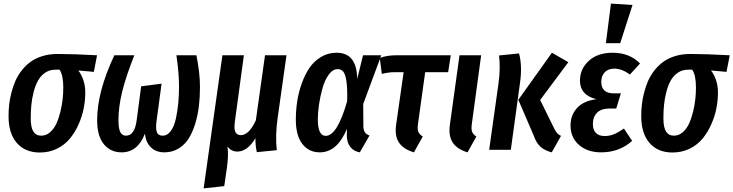

<svg xmlns="http://www.w3.org/2000/svg" viewBox="-20 -838 4102 1074"><path d="M203.1 15.1Q120.6 15.1 74.2 -38.3Q27.8 -91.8 27.8 -188Q27.8 -220.7 31.2 -252.4Q34.7 -284.2 43.7 -319.3Q52.7 -354.5 66.2 -385.3Q79.6 -416 101.6 -444.1Q123.5 -472.2 151.1 -492.2Q178.7 -512.2 217.3 -524.2Q255.9 -536.1 301.8 -536.1Q388.2 -536.1 522.9 -528.8L504.9 -436L418 -443.8Q433.6 -424.8 445.3 -392.3Q457 -359.9 457 -320.8Q457 -276.9 448.2 -231.9Q439.5 -187 419.4 -142.1Q399.4 -97.2 370.8 -62.5Q342.3 -27.8 298.8 -6.3Q255.4 15.1 203.1 15.1ZM210.9 -79.1Q238.3 -79.1 260.3 -98.4Q282.2 -117.7 295.7 -147.2Q309.1 -176.8 318.1 -214.1Q327.1 -251.5 330.6 -284.9Q334 -318.4 334 -348.1Q334 -418 313 -448.2H290Q257.3 -448.2 232.4 -431.2Q207.5 -414.1 192.6 -387.2Q177.7 -360.4 168.2 -323.2Q158.7 -286.1 155.3 -250.5Q151.9 -214.8 151.9 -175.8Q151.9 -125.5 166.5 -102.3Q181.2 -79.1 210.9 -79.1Z M660.6 14.2Q598.6 14.2 561 -31.2Q523.4 -76.7 523.4 -166Q523.4 -324.7 619.6 -528.8H731.4Q685.1 -412.1 663.8 -326.4Q642.6 -240.7 642.6 -166Q642.6 -120.1 652.6 -99.6Q662.6 -79.1 684.6 -79.1Q733.4 -79.1 744.6 -166L769.5 -355L883.8 -370.1L855.5 -160.2Q850.1 -120.1 857.2 -99.6Q864.3 -79.1 889.6 -79.1Q916.5 -79.1 935.5 -105.5Q954.6 -131.8 964.1 -175.8Q973.6 -219.7 977.5 -263.4Q981.4 -307.1 981.4 -355Q981.4 -428.7 966.8 -528.8H1078.6Q1098.6 -430.7 1098.6 -353Q1098.6 -296.9 1092.8 -246.1Q1086.9 -195.3 1072.3 -147Q1057.6 -98.6 1035.6 -63.5Q1013.7 -28.3 978.8 -7.1Q943.8 14.2 899.4 14.2Q853.5 14.2 825 -12.9Q796.4 -40 790.5 -89.8Q750 14.2 660.6 14.2Z M1533.2 -179.2Q1519 -79.1 1528.3 2L1416.5 13.2Q1407.7 -28.8 1409.2 -64.9Q1363.3 9.8 1308.1 9.8Q1272.5 9.8 1252.4 -19Q1259.8 28.8 1248.5 106L1234.4 203.1L1119.1 215.8L1224.1 -528.8H1344.2L1293.5 -155.8Q1288.1 -114.7 1297.4 -98.4Q1306.6 -82 1327.1 -82Q1373 -82 1411.1 -165L1462.4 -528.8H1582.5Z M1862.8 -543Q1976.6 -543 1978 -396L2010.7 -528.8H2112.8L2011.7 -255.9L2012.7 -130.9Q2013.2 -109.4 2021.5 -97.7Q2029.8 -85.9 2046.9 -80.1L1992.7 14.2Q1959.5 8.8 1939.9 -15.6Q1920.4 -40 1919.9 -81.1L1920.9 -117.2Q1865.7 14.2 1769 14.2Q1707.5 14.2 1671.1 -33Q1634.8 -80.1 1634.8 -168.9Q1634.8 -219.2 1642.3 -269.8Q1649.9 -320.3 1667.5 -370.1Q1685.1 -419.9 1710.7 -457.8Q1736.3 -495.6 1775.6 -519.3Q1814.9 -543 1862.8 -543ZM1868.7 -451.2Q1841.3 -451.2 1819.1 -420.9Q1796.9 -390.6 1784.2 -345.5Q1771.5 -300.3 1764.6 -254.4Q1757.8 -208.5 1757.8 -170.9Q1757.8 -78.1 1801.8 -78.1Q1866.7 -78.1 1921.9 -272Q1923.8 -341.8 1918.2 -381.6Q1912.6 -421.4 1900.9 -436.3Q1889.2 -451.2 1868.7 -451.2Z M2358.4 -434.1 2318.4 -147Q2314 -117.2 2319.6 -101.8Q2325.2 -86.4 2344.7 -74.2L2295.4 14.2Q2236.3 -3.4 2211.7 -40.5Q2187 -77.6 2195.8 -140.1L2237.8 -434.1H2183.6Q2155.3 -434.1 2115.7 -424.8L2104.5 -513.2Q2140.6 -528.8 2197.8 -528.8H2501.5L2486.8 -434.1Z M2671.4 -528.8 2619.6 -147Q2615.2 -117.2 2620.6 -101.8Q2626 -86.4 2644.5 -74.2L2595.2 14.2Q2537.1 -3.4 2512.5 -40.5Q2487.8 -77.6 2496.6 -140.1L2550.3 -528.8Z M3066.4 14.2Q3026.9 3.9 3003.7 -16.6Q2980.5 -37.1 2965.3 -80.1L2879.4 -279.8L3067.4 -543L3159.2 -490.2L3001.5 -278.8L3079.6 -120.1Q3088.4 -102.1 3097.4 -92.3Q3106.4 -82.5 3118.2 -78.1ZM2716.3 0 2768.6 -372.1Q2780.3 -456.1 2771.5 -527.8L2883.3 -539.1Q2902.8 -468.3 2888.2 -370.1L2837.4 0Z M3397.5 -817.9 3518.1 -810.1 3449.2 -596.2H3369.1ZM3342.3 14.2Q3266.6 14.2 3219 -27.1Q3171.4 -68.4 3171.4 -136.2Q3171.4 -193.8 3207.8 -233.9Q3244.1 -273.9 3316.4 -283.2Q3224.1 -305.7 3224.1 -387.2Q3224.1 -452.1 3273.4 -497.6Q3322.8 -543 3407.2 -543Q3501.5 -543 3560.1 -482.9L3503.4 -420.9Q3459 -454.1 3416.5 -454.1Q3381.3 -454.1 3362.3 -433.3Q3343.3 -412.6 3343.3 -380.9Q3343.3 -315.9 3412.1 -315.9H3453.1L3427.2 -231H3391.1Q3342.8 -231 3319.6 -207.3Q3296.4 -183.6 3296.4 -144Q3296.4 -112.3 3313 -94.7Q3329.6 -77.1 3362.3 -77.1Q3390.6 -77.1 3415 -87.4Q3439.5 -97.7 3470.2 -119.1L3516.1 -49.8Q3444.3 14.2 3342.3 14.2Z M3742.2 15.1Q3659.7 15.1 3613.3 -38.3Q3566.9 -91.8 3566.9 -188Q3566.9 -220.7 3570.3 -252.4Q3573.7 -284.2 3582.8 -319.3Q3591.8 -354.5 3605.2 -385.3Q3618.7 -416 3640.6 -444.1Q3662.6 -472.2 3690.2 -492.2Q3717.8 -512.2 3756.3 -524.2Q3794.9 -536.1 3840.8 -536.1Q3927.2 -536.1 4062 -528.8L4043.9 -436L3957 -443.8Q3972.7 -424.8 3984.4 -392.3Q3996.1 -359.9 3996.1 -320.8Q3996.1 -276.9 3987.3 -231.9Q3978.5 -187 3958.5 -142.1Q3938.5 -97.2 3909.9 -62.5Q3881.3 -27.8 3837.9 -6.3Q3794.4 15.1 3742.2 15.1ZM3750 -79.1Q3777.3 -79.1 3799.3 -98.4Q3821.3 -117.7 3834.7 -147.2Q3848.1 -176.8 3857.2 -214.1Q3866.2 -251.5 3869.6 -284.9Q3873 -318.4 3873 -348.1Q3873 -418 3852.1 -448.2H3829.1Q3796.4 -448.2 3771.5 -431.2Q3746.6 -414.1 3731.7 -387.2Q3716.8 -360.4 3707.3 -323.2Q3697.8 -286.1 3694.3 -250.5Q3690.9 -214.8 3690.9 -175.8Q3690.9 -125.5 3705.6 -102.3Q3720.2 -79.1 3750 -79.1Z"/></svg>

Font: Fira Sans Compressed Medium
Style: Italic
Weight: 500
Width: 3
Italic angle: -8°
Designer: Carrois Corporate & Edenspiekermann AG
Foundry: Carrois Corporate GbR & Edenspiekermann AG
Version: Version 4.203;PS 004.203;hotconv 1.0.88;makeotf.lib2.5.64775